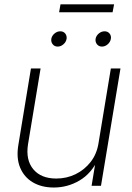

<svg xmlns="http://www.w3.org/2000/svg" viewBox="-20 -838 596 866"><path d="M222.7 7.8Q168 7.8 128.4 -15.4Q88.9 -38.6 70.8 -82Q52.7 -125.5 63 -185.5L119.6 -529.3H163.1L106.4 -187.5Q95.2 -116.7 130.1 -74.7Q165 -32.7 233.9 -32.7Q280.3 -32.7 320.6 -52.2Q360.8 -71.8 388.7 -107.4Q416.5 -143.1 424.3 -191.9L480 -529.3H523.4L435.5 0H393.1L413.1 -121.1H423.3Q392.1 -55.2 338.4 -23.7Q284.7 7.8 222.7 7.8ZM439.9 -627.9Q425.8 -627.9 417.5 -638.2Q409.2 -648.4 411.1 -662.6Q413.6 -676.8 425.5 -686.8Q437.5 -696.8 451.7 -696.8Q465.8 -696.8 474.1 -686.8Q482.4 -676.8 480 -662.6Q477.5 -648.4 465.8 -638.2Q454.1 -627.9 439.9 -627.9ZM240.2 -627.9Q226.1 -627.9 217.8 -638.2Q209.5 -648.4 211.4 -662.6Q213.9 -676.8 225.8 -686.8Q237.8 -696.8 252 -696.8Q266.1 -696.8 274.2 -686.8Q282.2 -676.8 280.3 -662.6Q277.8 -648.4 266.1 -638.2Q254.4 -627.9 240.2 -627.9ZM494.6 -818.4 487.8 -782.7H246.6L252.9 -818.4Z"/></svg>

Font: Inter 24pt ExtraLight
Style: Italic
Weight: 250
Italic angle: -9.3988°
Version: Version 4.001;git-66647c0bb